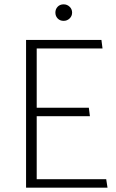

<svg xmlns="http://www.w3.org/2000/svg" viewBox="-20 -864 535 884"><path d="M475 0 469 -39H149V-329H394L389 -368H149V-641H452L447 -680H100V0ZM273 -768Q289 -768 300.5 -779Q312 -790 312 -806Q312 -822 300.5 -833Q289 -844 273 -844Q256 -844 245.5 -833Q235 -822 235 -806Q235 -790 245.5 -779Q256 -768 273 -768Z"/></svg>

Font: Catamaran Thin
Style: Regular
Weight: 100
Designer: Pria Ravichandran
Version: Version 2.000